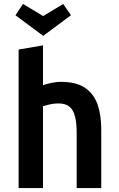

<svg xmlns="http://www.w3.org/2000/svg" viewBox="-20 -949 600 969"><path d="M74 0V-699L197 -720V-519Q216 -526 241.5 -531Q267 -536 286 -536Q365 -536 409.5 -505.5Q454 -475 472.5 -421.5Q491 -368 491 -296V0H367V-277Q367 -331 358 -363.5Q349 -396 329.5 -411.5Q310 -427 274 -427Q252 -427 230.5 -422Q209 -417 197 -413V0ZM198 -768 58 -872 96 -929 198 -868 299 -929 338 -872Z"/></svg>

Font: Ubuntu Sans Mono SemiBold
Style: Regular
Weight: 600
Monospace: yes
Designer: Dalton Maag Ltd
Foundry: Dalton Maag Ltd
Version: Version 1.006